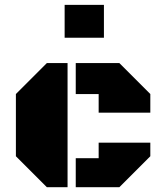

<svg xmlns="http://www.w3.org/2000/svg" viewBox="-20 -782 686 802"><path d="M262.2 0H175.8L46.4 -129.4V-389.2L175.8 -518.6H262.2ZM296.4 -389.2V-518.6H478.5L607.9 -389.2V-311.5H392.1V-389.2ZM296.4 0V-121.1H392.1V-186H607.9V-129.4L478.5 0ZM250 -761.7H414.1V-624.5H250Z"/></svg>

Font: Black Ops One [rus by aLiNcE]
Style: Regular
Weight: 400
Designer: James Grieshaber
Foundry: James Grieshaber
Version: Version 1.002;May 25, 2024;FontCreator 13.0.0.2680 64-bit